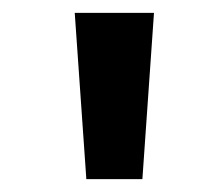

<svg xmlns="http://www.w3.org/2000/svg" viewBox="-20 -749 339 298"><path d="M114 -471H201L219 -729H96Z"/></svg>

Font: Noto Sans Devanagari ExtraCondensed SemiBold
Style: Regular
Weight: 600
Width: 2
Designer: Jelle Bosma - Monotype Design Team
Foundry: Monotype Imaging Inc.
Version: Version 2.004